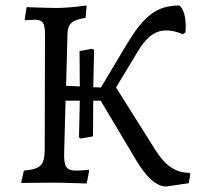

<svg xmlns="http://www.w3.org/2000/svg" viewBox="-20 -666 724 700"><path d="M670 -36C617 -36 580 -66 546 -120L403 -347L481 -476C509 -523 539 -555 586 -555C604 -555 624 -551 647 -541L656 -548C657 -555 657 -564 657 -572C657 -601 651 -632 634 -646C546 -646 501 -602 440 -501L348 -347L320 -348L323 -484L315 -488L270 -480L271 -351L221 -353L226 -541C227 -579 241 -593 292 -601L296 -646C296 -646 232 -637 188 -637C150 -637 77 -640 77 -640L70 -596L72 -592C72 -592 94 -594 106 -594C136 -594 144 -583 144 -540L143 -120C142 -63 129 -50 67 -44L57 1C57 1 122 0 172 0C217 0 296 3 296 3L305 -43L303 -47C303 -47 278 -44 258 -44C222 -44 212 -58 214 -112L219 -299H271L268 -165L275 -161L319 -169L320 -299H347L477 -81C511 -23 550 14 585 14L668 2L674 -32Z"/></svg>

Font: Alegreya SC
Style: Regular
Weight: 400
Designer: Juan Pablo del Peral
Foundry: Huerta Tipografica
Version: Version 2.007;PS 002.007;hotconv 1.0.88;makeotf.lib2.5.64775